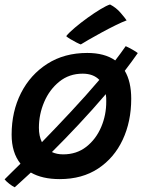

<svg xmlns="http://www.w3.org/2000/svg" viewBox="-20 -764 628 834"><path d="M239.5 14Q163.5 14 114 -14.5Q94 4 76.2 20.2Q58.5 36.5 44 49.5Q34 45 20.5 34.5Q7 24 0 15Q15.5 -0.5 32.8 -17.5Q50 -34.5 69 -53Q30.5 -101 30.5 -179Q30.5 -279.5 71.2 -359.8Q112 -440 185.8 -487Q259.5 -534 359 -534Q434.5 -534 480.5 -501.5Q506 -534.5 526 -563.5Q540.5 -557 555.8 -548.2Q571 -539.5 578.5 -533.5Q552.5 -496 522 -456.5Q550 -409.5 550 -335Q550 -236 513 -157Q476 -78 406.5 -32Q337 14 239.5 14ZM149 -209Q149 -173 162 -146.5Q224 -210 289 -279.8Q354 -349.5 411.5 -417Q385.5 -444 339 -444Q280.5 -444 237.8 -409.5Q195 -375 172 -321.2Q149 -267.5 149 -209ZM254.5 -93.5Q313 -93.5 355 -126.5Q397 -159.5 419.5 -212.2Q442 -265 441.5 -324Q442 -340.5 439.5 -355Q381.5 -287 321.2 -222.8Q261 -158.5 205.5 -103.5Q226.5 -93.5 254.5 -93.5ZM458 -744.5Q484.5 -731 504 -708.2Q523.5 -685.5 530 -675.5Q511 -668.5 481.5 -654Q452 -639.5 420.8 -622.5Q389.5 -605.5 364.8 -591.2Q340 -577 331 -571Q326 -572.5 312.5 -579.2Q299 -586 285.8 -594Q272.5 -602 267.5 -607Q280 -622.5 305.5 -644Q331 -665.5 360.5 -686.8Q390 -708 416.5 -724Q443 -740 458 -744.5Z"/></svg>

Font: Grandstander Medium
Style: Italic
Weight: 500
Italic angle: -15°
Designer: Tyler Finck
Foundry: Etcetera Type Co
Version: Version 1.200; ttfautohint (v1.8.3)